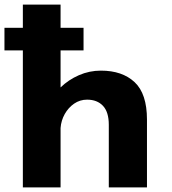

<svg xmlns="http://www.w3.org/2000/svg" viewBox="-24 -820 754 840"><path d="M76 0V-800H241V-437.5Q275.5 -471 321.2 -491Q367 -511 417.5 -511Q511 -511 565 -460.5Q619 -410 619 -296.5V0H452V-274Q452 -330 426.5 -357Q401 -384 357 -384Q325.5 -384 300.2 -366.5Q275 -349 259.2 -321Q243.5 -293 241 -260V0ZM-4.5 -698.5H341.5V-599.5H-4.5Z"/></svg>

Font: League Mono
Style: Bold
Weight: 700
Width: 6
Designer: Tyler Finck
Foundry: The League of Moveable Type / Tyler Finck
Version: Version 2.300;RELEASE